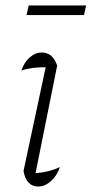

<svg xmlns="http://www.w3.org/2000/svg" viewBox="-20 -677 335 702"><path d="M199 -66Q188 -34 166 -14.5Q144 5 120 5Q76 5 66 -52L147 -431Q95 -432 58 -419Q68 -449 88.5 -467Q109 -485 133 -485Q173 -485 189 -437L110 -44Q158 -47 199 -66ZM77 -622 85 -657H295L287 -622Z"/></svg>

Font: Piazzolla ExtraLight
Style: Italic
Weight: 200
Italic angle: -11.3°
Designer: Juan Pablo del Peral
Foundry: Huerta Tipografica
Version: Version 1.330